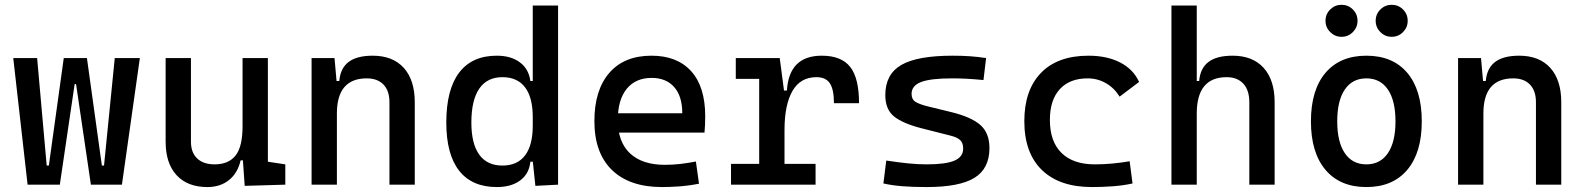

<svg xmlns="http://www.w3.org/2000/svg" viewBox="-20 -755 6485 785"><path d="M351.6 0 291 -411.1H283.2L240.7 -517.6H335.4L396.5 -78.1H405.3L449.2 -517.6H551.8L478.5 0ZM92.8 0 34.2 -517.6H131.8L170.9 -78.1H179.7L240.7 -517.6H335.4L292 -411.1H285.2L224.6 0Z M828.1 9.8Q746.6 9.8 701.9 -38.8Q657.2 -87.4 657.2 -175.8V-517.6H760.7V-175.8Q760.7 -131.3 786.1 -107.2Q811.5 -83 857.4 -83Q914.1 -83 942.9 -118.9Q971.7 -154.8 971.7 -239.3L998 -99.6H963.9Q951.7 -46.9 916 -18.6Q880.4 9.8 828.1 9.8ZM980.5 4.9 971.7 -119.1V-210H1075.2V-93.8L1146.5 -83V0ZM971.7 -146.5V-517.6H1075.2V-175.8Z M1572.3 0V-336.9Q1572.3 -383.8 1547.9 -409.2Q1523.4 -434.6 1479.5 -434.6Q1357.4 -434.6 1357.4 -291L1327.1 -423.8H1367.2Q1371.6 -476.1 1405.3 -501.7Q1439 -527.3 1503.9 -527.3Q1585.9 -527.3 1630.9 -477.5Q1675.8 -427.7 1675.8 -336.9V0ZM1253.9 0V-517.6H1347.7L1357.4 -408.2V0Z M2011.2 9.8Q1909.7 9.8 1857.2 -57.1Q1804.7 -124 1804.7 -253.9Q1804.7 -388.7 1857.2 -458Q1909.7 -527.3 2011.2 -527.3Q2069.3 -527.3 2105.7 -500Q2142.1 -472.7 2148.4 -423.8H2188.5L2158.2 -276.4Q2158.2 -356.4 2126.7 -397.9Q2095.2 -439.5 2034.2 -439.5Q1971.7 -439.5 1939.5 -392.6Q1907.2 -345.7 1907.2 -253.9Q1907.2 -167 1939.5 -122.6Q1971.7 -78.1 2034.2 -78.1Q2095.2 -78.1 2126.7 -119.6Q2158.2 -161.1 2158.2 -241.2L2193.4 -93.8H2148.4Q2143.6 -44.9 2107.2 -17.6Q2070.8 9.8 2011.2 9.8ZM2168.9 4.9 2158.2 -96.7V-732.4H2261.7V0Z M2686.5 9.8Q2554.2 9.8 2482.2 -59.8Q2410.2 -129.4 2410.2 -259.8Q2410.2 -386.7 2471.2 -457Q2532.2 -527.3 2643.6 -527.3Q2748.5 -527.3 2805.9 -463.9Q2863.3 -400.4 2863.3 -279.3Q2863.3 -243.7 2860.4 -212.9H2497.1V-292H2769.5Q2769.5 -361.8 2736.3 -399.2Q2703.1 -436.5 2644.5 -436.5Q2578.6 -436.5 2542.2 -391.6Q2505.9 -346.7 2505.9 -264.6Q2505.9 -174.8 2555.9 -127.9Q2606 -81.1 2698.2 -81.1Q2730.5 -81.1 2761.7 -84.7Q2793 -88.4 2825.2 -94.7L2837.9 -3.9Q2792 4.9 2753.9 7.3Q2715.8 9.8 2686.5 9.8Z M3187.5 -222.7 3157.2 -384.8H3197.3Q3206.1 -527.3 3339.8 -527.3Q3419.9 -527.3 3456.1 -481.4Q3492.2 -435.5 3492.2 -333H3389.6Q3389.6 -389.6 3372.8 -414.6Q3356 -439.5 3318.4 -439.5Q3252.4 -439.5 3220 -383.1Q3187.5 -326.7 3187.5 -222.7ZM2968.8 0V-85H3314.5V0ZM3084 0V-517.6H3168L3187.5 -369.1V0ZM2988.3 -432.6V-517.6H3161.1L3170.9 -432.6Z M3768.6 9.8Q3710 9.8 3668.2 6.3Q3626.5 2.9 3591.8 -4.9L3603.5 -98.6Q3654.8 -90.8 3694.1 -86.9Q3733.4 -83 3768.6 -83Q3847.2 -83 3882.6 -98.4Q3918 -113.8 3918 -147.5Q3918 -170.9 3905.5 -182.4Q3893.1 -193.8 3867.2 -200.2L3748 -230.5Q3671.4 -250 3635.5 -278.8Q3599.6 -307.6 3599.6 -366.2Q3599.6 -451.2 3664.8 -489.3Q3730 -527.3 3875 -527.3Q3912.6 -527.3 3945.1 -525.1Q3977.5 -522.9 4011.7 -517.6L4001 -427.7Q3961.4 -431.6 3931.2 -433.1Q3900.9 -434.6 3872.1 -434.6Q3785.2 -434.6 3746.1 -419.7Q3707 -404.8 3707 -371.1Q3707 -348.6 3723.1 -338.6Q3739.3 -328.6 3772.5 -320.3L3868.2 -296.9Q3949.7 -277.3 3987.5 -244.6Q4025.4 -211.9 4025.4 -149.4Q4025.4 -65.9 3964.4 -28.1Q3903.3 9.8 3768.6 9.8Z M4444.3 9.8Q4312 9.8 4240 -59.8Q4168 -129.4 4168 -259.8Q4168 -386.7 4236.1 -457Q4304.2 -527.3 4430.7 -527.3Q4506.3 -527.3 4560.3 -499.3Q4614.3 -471.2 4637.2 -419.9L4557.6 -359.9Q4535.6 -395.5 4501.5 -415Q4467.3 -434.6 4426.8 -434.6Q4353.5 -434.6 4313 -390.4Q4272.5 -346.2 4272.5 -264.6Q4272.5 -176.3 4320.1 -129.6Q4367.7 -83 4456.1 -83Q4492.2 -83 4528.3 -86.4Q4564.5 -89.8 4598.6 -95.7L4610.4 -4.9Q4570.3 3.9 4527.6 6.8Q4484.9 9.8 4444.3 9.8Z M5087.9 0V-336.9Q5087.9 -386.2 5063.5 -412.8Q5039.1 -439.5 4995.1 -439.5Q4873 -439.5 4873 -291L4842.8 -423.8H4882.8Q4887.2 -476.1 4920.9 -501.7Q4954.6 -527.3 5019.5 -527.3Q5101.6 -527.3 5146.5 -477.5Q5191.4 -427.7 5191.4 -336.9V0ZM4769.5 0V-732.4H4873V0Z M5566.4 9.8Q5459 9.8 5399.4 -60.5Q5339.8 -130.9 5339.8 -258.8Q5339.8 -387.2 5399.4 -457.3Q5459 -527.3 5566.4 -527.3Q5674.3 -527.3 5733.6 -457.3Q5793 -387.2 5793 -258.8Q5793 -130.9 5733.6 -60.5Q5674.3 9.8 5566.4 9.8ZM5566.4 -83Q5623.5 -83 5654.5 -128.9Q5685.5 -174.8 5685.5 -258.8Q5685.5 -343.3 5654.5 -388.9Q5623.5 -434.6 5566.4 -434.6Q5509.3 -434.6 5478.3 -388.9Q5447.3 -343.3 5447.3 -258.8Q5447.3 -174.8 5478.3 -128.9Q5509.3 -83 5566.4 -83ZM5669.9 -604.5Q5643.1 -604.5 5623.8 -623.8Q5604.5 -643.1 5604.5 -669.9Q5604.5 -697.3 5623.8 -716.3Q5643.1 -735.4 5669.9 -735.4Q5697.3 -735.4 5716.3 -716.3Q5735.4 -697.3 5735.4 -669.9Q5735.4 -643.1 5716.3 -623.8Q5697.3 -604.5 5669.9 -604.5ZM5464.8 -604.5Q5438 -604.5 5418.7 -623.8Q5399.4 -643.1 5399.4 -669.9Q5399.4 -697.3 5418.7 -716.3Q5438 -735.4 5464.8 -735.4Q5492.2 -735.4 5511.2 -716.3Q5530.3 -697.3 5530.3 -669.9Q5530.3 -643.1 5511.2 -623.8Q5492.2 -604.5 5464.8 -604.5Z M6259.8 0V-336.9Q6259.8 -383.8 6235.4 -409.2Q6210.9 -434.6 6167 -434.6Q6044.9 -434.6 6044.9 -291L6014.6 -423.8H6054.7Q6059.1 -476.1 6092.8 -501.7Q6126.5 -527.3 6191.4 -527.3Q6273.4 -527.3 6318.4 -477.5Q6363.3 -427.7 6363.3 -336.9V0ZM5941.4 0V-517.6H6035.2L6044.9 -408.2V0Z"/></svg>

Font: Cascadia Code PL
Style: Regular
Weight: 400
Monospace: yes
Designer: Aaron Bell
Foundry: Saja Typeworks
Version: Version 2102.003